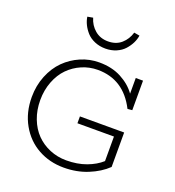

<svg xmlns="http://www.w3.org/2000/svg" viewBox="-168 -1089 1128 1235"><g transform="rotate(20 396.0 -471.5)"><path d="M397.9 -796.9Q357.4 -796.9 323.7 -811.3Q290 -825.7 269 -849.1Q248 -872.6 235.6 -898.2Q223.1 -923.8 219.2 -950.2L256.8 -957Q270.5 -909.2 307.4 -877.7Q344.2 -846.2 397.9 -846.2Q452.6 -846.2 488.3 -877.4Q523.9 -908.7 538.1 -957L576.2 -950.2Q572.3 -923.8 559.6 -898.2Q546.9 -872.6 525.9 -849.1Q504.9 -825.7 471.4 -811.3Q438 -796.9 397.9 -796.9ZM400.9 -651.9Q343.8 -651.9 292.2 -629.6Q240.7 -607.4 202.1 -568.1Q163.6 -528.8 140.9 -470.2Q118.2 -411.6 118.2 -342.8Q118.2 -274.4 140.4 -216.6Q162.6 -158.7 201.4 -119.1Q240.2 -79.6 293.5 -57.4Q346.7 -35.2 407.2 -35.2Q482.9 -35.2 543.5 -57.6Q604 -80.1 644 -116.2V-284.2H394V-331.1H696.8V-95.2Q646.5 -46.9 571.5 -16.4Q496.6 14.2 407.2 14.2Q310.5 14.2 231.7 -29.5Q152.8 -73.2 106.4 -155.3Q60.1 -237.3 60.1 -342.8Q60.1 -421.4 87.6 -489.3Q115.2 -557.1 161.1 -602.8Q207 -648.4 267.3 -674.3Q327.6 -700.2 393.1 -700.2Q480.5 -700.2 544.9 -666Q609.4 -631.8 647 -579.1V-686H696.8V-483.9L665 -481Q578.1 -651.9 400.9 -651.9Z"/></g></svg>

Font: BioRhyme Light
Style: Regular
Weight: 300
Designer: Aoife Mooney
Foundry: Aoife Mooney Type
Version: Version 1.500;PS 001.500;hotconv 1.0.88;makeotf.lib2.5.64775